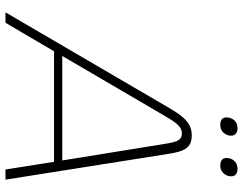

<svg xmlns="http://www.w3.org/2000/svg" viewBox="-113 -773 886 700"><g transform="rotate(90 330.0 -423.0)"><path d="M372 -594 25 0H63L167 -177H570L598 0H635L541 -594C532 -650 521 -679 474 -679C428 -679 405 -650 372 -594ZM184 -207 404 -583C431 -629 444 -643 467 -643C491 -643 497 -626 504 -584L565 -207ZM409 -814C405 -796 413 -783 435 -783C456 -783 469 -796 474 -814V-815C478 -834 467 -846 448 -846C426 -846 413 -833 409 -815ZM557 -814C553 -796 561 -783 583 -783C604 -783 617 -796 622 -814V-815C626 -834 616 -846 596 -846C574 -846 561 -833 557 -815Z"/></g></svg>

Font: LT Wave Text Thin Italic
Style: Regular
Weight: 100
Designer: Daniel Lyons
Version: Version 2.5 (Glyphs App)